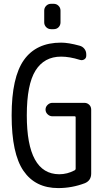

<svg xmlns="http://www.w3.org/2000/svg" viewBox="-20 -960 540 990"><path d="M243.2 -940.4H256.8Q271.5 -940.4 281.7 -930.2Q292 -919.9 292 -905.3V-844.7Q292 -830.1 282.2 -819.8Q272.5 -809.6 256.8 -809.6H243.2Q228.5 -809.6 218.3 -819.8Q208 -830.1 208 -844.7V-905.3Q208 -919.9 218.3 -930.2Q228.5 -940.4 243.2 -940.4ZM280.3 9.8Q162.1 9.8 101.1 -79.1Q40 -168 40 -365.2Q40 -561.5 103.5 -650.9Q167 -740.2 294.9 -740.2Q333 -740.2 389.6 -724.6Q405.3 -720.7 415 -708.5Q424.8 -696.3 424.8 -679.7V-672.9Q424.8 -660.2 414.6 -653.8Q404.3 -647.5 391.6 -651.4Q338.9 -668 294.9 -668Q208 -668 163.1 -596.2Q118.2 -524.4 118.2 -365.2Q118.2 -62.5 285.2 -61.5Q327.1 -61.5 365.2 -82Q370.1 -85 370.1 -89.8V-355.5Q370.1 -360.4 365.2 -360.4H250Q236.3 -360.4 225.6 -370.6Q214.8 -380.9 214.8 -395Q214.8 -409.2 225.6 -419.4Q236.3 -429.7 250 -429.7H415Q429.7 -429.7 439.9 -419.9Q450.2 -410.2 450.2 -394.5V-65.4Q450.2 -29.3 418 -15.6Q351.6 9.8 280.3 9.8Z"/></svg>

Font: Rounded-L Mgen+ 2m regular
Style: Regular
Weight: 400
Designer: [Source Han Sans]
Ryoko NISHIZUKA  (kana & ideographs); Paul D. Hunt (Latin, Greek & Cyrillic); Wenlong ZHANG  (bopomofo
Version: Version 1.059.20150602